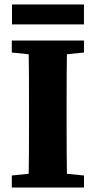

<svg xmlns="http://www.w3.org/2000/svg" viewBox="-20 -838 428 858"><path d="M32.7 0H355.3V-53.7L207.3 -68.7H177.9L32.7 -53.7V0ZM106.7 0H280.6C277.6 -103 277.6 -207 277.6 -310.7V-347C277.6 -452 277.6 -556 280.6 -657H106.7C109.7 -554 109.7 -450 109.7 -347V-310C109.7 -205 109.7 -101 106.7 0ZM32.7 -603.3 177.9 -588.3H207.3L355.3 -603.3V-657H32.7V-603.3ZM33.6 -729H355.2V-818.1H33.6V-729Z"/></svg>

Font: Source Serif Variable
Style: Regular
Weight: 389
Designer: Frank Grießhammer
Foundry: Adobe Systems Incorporated
Version: Version 3.001;hotconv 1.0.111;makeotfexe 2.5.65597